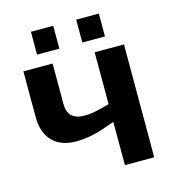

<svg xmlns="http://www.w3.org/2000/svg" viewBox="-104 -780 789 868"><g transform="rotate(-15 290.5 -346.0)"><path d="M177.2 -528.3V-339.8Q177.2 -263.7 254.4 -263.7Q276.9 -263.7 297.6 -266.8Q318.4 -270 374 -285.6V-528.3H511.2V0H374V-202.6L332.5 -188Q257.8 -160.6 189.9 -160.6Q118.7 -160.6 79.6 -200.9Q40.5 -241.2 40.5 -314.5V-528.3ZM331.5 -585.4V-692.4H437.5V-585.4ZM119.6 -585.4V-692.4H224.1V-585.4Z"/></g></svg>

Font: Arial
Style: Bold
Weight: 700
Designer: Steve Matteson
Foundry: Ascender Corporation
Version: Version 2.00.3